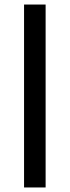

<svg xmlns="http://www.w3.org/2000/svg" viewBox="-20 -626 307 846"><path d="M86 -606H181V200H86Z"/></svg>

Font: IBM Plex Sans Hebrew Text
Style: Regular
Weight: 450
Designer: Mike Abbink, Paul van der Laan, Pieter van Rosmalen, Yanek Iontef
Foundry: Bold Monday
Version: Version 1.2